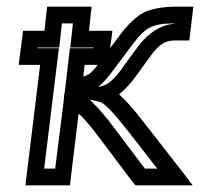

<svg xmlns="http://www.w3.org/2000/svg" viewBox="-20 -529 598 574"><path d="M272 -335C259 -318 250 -309 242 -305C238 -303 234 -301 229 -300L233 -335H272ZM81 25H164H189L192 0L215 -189C217 -187 220 -185 223 -182C234 -171 248 -155 265 -133L378 17L385 25H396H500H556L524 -17L407 -167C380 -202 356 -229 336 -247C354 -261 372 -281 389 -305L434 -367C457 -397 475 -408 502 -408H521H546L549 -433L555 -484L558 -509H533H506C468 -509 433 -503 411 -492C387 -480 361 -455 337 -422L309 -385L313 -412L316 -437H291H246L251 -484L254 -509H229H146H121L118 -484L113 -437H74H49L46 -412L39 -360L36 -335H61H100L59 0L56 25H81ZM248 -232 279 -224C292 -221 319 -193 366 -133L450 -25H413L306 -167C288 -189 273 -207 260 -219C256 -224 252 -228 248 -232ZM274 -269C287 -280 302 -297 317 -317L376 -396C397 -424 414 -440 429 -447C444 -455 466 -459 500 -459H502V-458C463 -456 424 -431 395 -393L349 -331V-330C323 -293 304 -277 286 -272L274 -269ZM112 -25 153 -360 156 -385H131H92L93 -387H132H157L160 -412L165 -459H198L193 -412L190 -387H215H260L259 -385H214H189L186 -360L176 -273L173 -249L172 -248L170 -224L145 -25H112Z"/></svg>

Font: Gamestation Text Outline
Style: Italic
Weight: 400
Designer: Jonas Hecksher
Foundry: Jonas Hecksher, Playtypeª, e-types AS
Version: Version 1.003